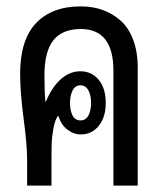

<svg xmlns="http://www.w3.org/2000/svg" viewBox="-20 -581 519 601"><path d="M232.9 -561Q269 -561 300 -550.3Q331.1 -539.6 356.4 -517.6Q381.8 -495.6 396.5 -457.5Q411.1 -419.4 411.1 -369.1V0H335V-359.9Q335 -490.2 232.9 -490.2Q175.3 -490.2 147.2 -455.1Q119.1 -419.9 119.1 -345.2Q119.1 -295.9 122.1 -263.2H124Q141.6 -307.1 169.7 -332.5Q197.8 -357.9 231 -357.9Q267.1 -357.9 289.1 -331.1Q311 -304.2 311 -258.8Q311 -214.4 289.3 -187.3Q267.6 -160.2 232.9 -160.2Q210.4 -160.2 190.7 -175.5Q170.9 -190.9 162.1 -219.2Q152.3 -206.5 147.5 -180.7Q142.6 -154.8 141.8 -132.6Q141.1 -110.4 141.1 -64.9V0H64.9V-81.1Q64.9 -127.4 54 -209.2Q43 -291 43 -350.1Q43 -455.6 92.5 -508.3Q142.1 -561 232.9 -561ZM199.2 -258.8Q199.2 -234.4 207.3 -219.2Q215.3 -204.1 231.9 -204.1Q248.5 -204.1 256.8 -219.5Q265.1 -234.9 265.1 -258.8Q265.1 -282.7 256.6 -298.3Q248 -314 231.9 -314Q215.8 -314 207.5 -298.3Q199.2 -282.7 199.2 -258.8Z"/></svg>

Font: Noto Sans Thai Looped ExtraCond
Style: Regular
Weight: 400
Width: 2
Designer: Sasikarn Vongin, Ben Mitchell
Foundry: The Fontpad Ltd
Version: Version 1.00